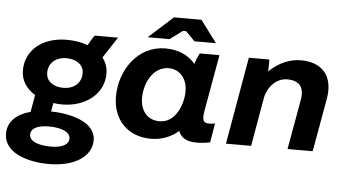

<svg xmlns="http://www.w3.org/2000/svg" viewBox="-77 -824 2043 1140"><g transform="rotate(5 945.0 -254.0)"><path d="M299 -147C436 -147 545 -230 545 -351C545 -389 533 -420 513 -446L595 -571H456C445 -557 431 -534 419 -511C381 -525 338 -532 294 -532C148 -532 49 -449 49 -329C49 -266 84 -219 134 -189L116 -87C38 -66 -20 -20 -18 57C-16 178 145 215 262 212C398 209 505 150 504 46C501 -64 348 -98 237 -100L246 -151C264 -148 281 -147 299 -147ZM259 108C180 109 125 88 125 47C125 12 162 -9 227 -10C281 -11 358 1 360 51C360 85 324 107 259 108ZM297 -246C238 -246 194 -276 194 -327C194 -388 241 -423 300 -423C361 -423 404 -392 404 -342C404 -282 358 -246 297 -246Z M1113 9C1142 9 1170 6 1194 0L1213 -114C1202 -111 1191 -110 1178 -110C1141 -110 1135 -129 1144 -183L1204 -520H1086C1077 -503 1067 -479 1060 -455C1021 -503 960 -532 882 -532C716 -532 613 -379 613 -222C613 -84 703 10 841 10C906 10 962 -13 1005 -51C1020 -12 1053 9 1113 9ZM913 -417C959 -417 1022 -382 1022 -288C1022 -214 981 -98 883 -98C812 -98 768 -149 768 -229C768 -307 812 -417 913 -417ZM1177 -589 1079 -720H915L770 -589H900L976 -645H994L1049 -589Z M1288 0H1438L1490 -297C1507 -365 1558 -412 1617 -412C1698 -412 1720 -366 1708 -297L1655 0H1805L1861 -315C1886 -451 1819 -532 1689 -532C1628 -532 1561 -508 1500 -449C1502 -474 1502 -499 1501 -520H1379Z"/></g></svg>

Font: Fixel Display
Style: Bold Italic
Weight: 700
Italic angle: -10°
Designer: AlfaBravo + MacPaw
Foundry: Kyrylo Tkachov, Marchela Mozhyna, Serhii Makarenko, Maria Weinstein, Zakhar Kryvoshyya
Version: Version 1.210;Glyphs 3.2 (3217)